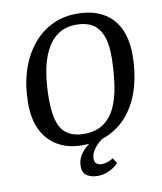

<svg xmlns="http://www.w3.org/2000/svg" viewBox="-91 -733 834 987"><g transform="rotate(-10 326.0 -240.0)"><path d="M289 11Q216 11 162.5 -19.5Q109 -50 80 -107.5Q51 -165 51 -248Q51 -338 74 -413Q97 -488 140 -543.5Q183 -599 243 -629.5Q303 -660 377 -660Q440 -660 486.5 -641.5Q533 -623 563.5 -589Q594 -555 608.5 -507.5Q623 -460 623 -402Q623 -316 602.5 -241Q582 -166 540.5 -109.5Q499 -53 436.5 -21Q374 11 289 11ZM308 -45Q369 -45 409 -72.5Q449 -100 471.5 -148.5Q494 -197 503.5 -260.5Q513 -324 515 -395Q517 -472 500 -518Q483 -564 449.5 -584.5Q416 -605 366 -605Q307 -605 267.5 -577Q228 -549 204 -499.5Q180 -450 170 -386Q160 -322 160 -249Q160 -175 176 -130Q192 -85 225 -65Q258 -45 308 -45ZM341 180Q307 180 284 166Q261 152 261 115Q261 86 275.5 61.5Q290 37 314 17.5Q338 -2 366 -15H411Q403 -10 389.5 0Q376 10 363 24Q350 38 341.5 54.5Q333 71 333 90Q333 108 344 116Q355 124 370 124Q385 124 401 118.5Q417 113 430 104L448 131Q444 138 428.5 149.5Q413 161 390 170.5Q367 180 341 180Z"/></g></svg>

Font: Faustina Medium
Style: Italic
Weight: 500
Italic angle: -8°
Designer: Alfonso Garcia
Foundry: http://www.omnibus-type.com
Version: Version 1.200